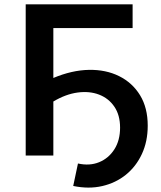

<svg xmlns="http://www.w3.org/2000/svg" viewBox="-20 -720 745 889"><path d="M99 0V-700H594V-590H227V-359Q313 -395 391.5 -396.5Q470 -398 531.5 -367.5Q593 -337 628.5 -279Q664 -221 664 -138Q664 -65 637 -7Q610 51 563 89Q516 127 453.5 141.5Q391 156 319 141L341 37Q395 49 439 31Q483 13 509.5 -28.5Q536 -70 536 -129Q536 -187 509.5 -226Q483 -265 438.5 -282Q394 -299 339 -291.5Q284 -284 227 -250V0Z"/></svg>

Font: Montserrat SemiBold
Style: Regular
Weight: 600
Designer: Julieta Ulanovsky
Foundry: Julieta Ulanovsky
Version: Version 9.000; ttfautohint (v1.8.4.7-5d5b)